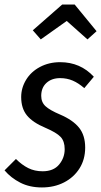

<svg xmlns="http://www.w3.org/2000/svg" viewBox="-33 -811 445 843"><path d="M379 -474 337 -424Q312 -446 286.5 -457Q261 -468 231 -468Q194 -468 171 -447Q148 -426 148 -390Q148 -362 167 -344.5Q186 -327 231 -308Q287 -284 314 -250.5Q341 -217 341 -163Q341 -111 316 -71.5Q291 -32 248 -10Q205 12 151 12Q97 12 56 -9Q15 -30 -13 -63L37 -113Q63 -87 91 -73Q119 -59 154 -59Q202 -59 226.5 -88.5Q251 -118 251 -156Q251 -191 233 -210Q215 -229 166 -250Q111 -273 85.5 -304Q60 -335 60 -385Q60 -425 81.5 -460.5Q103 -496 142.5 -517Q182 -538 231 -538Q320 -538 379 -474ZM111 -678 240 -791H295L391 -674L351 -638L260 -719L146 -638Z"/></svg>

Font: Fira Sans Compressed
Style: Italic
Weight: 400
Width: 1
Italic angle: -8°
Designer: bBox Type GmbH & Carrois Corporate GbR & Edenspiekermann AG
Foundry: bBox Type GmbH & Carrois Corporate GbR & Edenspiekermann AG
Version: Version 4.301